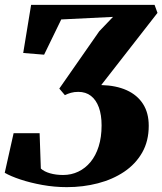

<svg xmlns="http://www.w3.org/2000/svg" viewBox="-22 -763 668 790"><path d="M253 7Q202 7 152.2 -2Q102.5 -11 62 -24.5Q21.5 -38 -2.5 -52L34 -215H141L146 -69.5Q159.5 -57 183.8 -50Q208 -43 237.5 -43Q271.5 -43 300.2 -56.8Q329 -70.5 350.5 -96.5Q372 -122.5 384 -160.5Q396 -198.5 396 -247Q396 -290 384.8 -321Q373.5 -352 352.2 -368.5Q331 -385 300 -385Q283.5 -385 270 -381.2Q256.5 -377.5 245 -371.5L222 -398.5L386.5 -634.5L443 -693.5L230 -683L159.5 -538L73.5 -545L106 -743H614L626 -710L394.5 -413Q455.5 -411.5 499.2 -391.8Q543 -372 566.5 -335.2Q590 -298.5 590 -245.5Q590 -182.5 563 -135.2Q536 -88 488.8 -56.2Q441.5 -24.5 380.8 -8.8Q320 7 253 7Z"/></svg>

Font: Merriweather 60pt Black
Style: Italic
Weight: 900
Italic angle: -7.8°
Version: Version 2.101